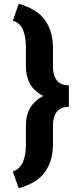

<svg xmlns="http://www.w3.org/2000/svg" viewBox="-20 -870 432 1015"><path d="M117 -107V-207Q117 -315 209 -363Q162 -386 139.5 -425.5Q117 -465 117 -517V-617Q117 -674 102 -711Q87 -748 48 -761L79 -850Q177 -822 218.5 -762.5Q260 -703 260 -617V-517Q260 -471 280.5 -445Q301 -419 344 -419V-305Q301 -305 280.5 -279Q260 -253 260 -207V-107Q260 -22 218.5 38Q177 98 79 125L48 37Q86 23 101.5 -14Q117 -51 117 -107Z"/></svg>

Font: Freesentation 9 Black
Style: Regular
Weight: 900
Designer: glyphs from Roboto by Christian Robertson / Hangul glyphs from Noto Sans CJK(Source Han Sans) by Jang Soo-young and Kang
Foundry: PT&
Version: Version 2.001